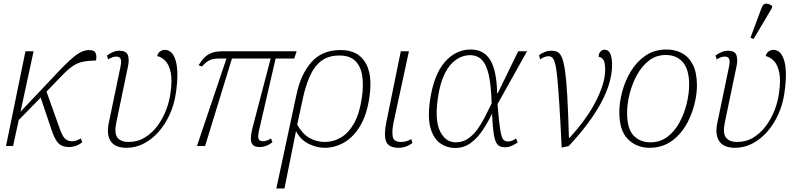

<svg xmlns="http://www.w3.org/2000/svg" viewBox="-20 -826 4514 1086"><path d="M14 0 124 -536H170L96 -194L322 -433Q381 -494 416 -518.5Q451 -543 484 -543Q514 -543 521 -525.5Q528 -508 523 -484Q480 -483 450 -477Q420 -471 393.5 -453.5Q367 -436 334 -402L243 -308L313 -112Q331 -58 347 -42.5Q363 -27 388 -27Q397 -27 410 -30.5Q423 -34 437 -43L445 -21Q424 -5 404.5 0.5Q385 6 372 6Q333 6 312 -14Q291 -34 272 -90L210 -274L86 -147L54 0Z M696 10Q630 10 605.5 -28.5Q581 -67 596 -134L662 -451Q668 -481 662 -493.5Q656 -506 637 -506Q618 -506 592 -490L585 -512Q601 -524 619 -531.5Q637 -539 655 -539Q695 -539 703.5 -513.5Q712 -488 704 -451L638 -134Q625 -72 644.5 -47.5Q664 -23 706 -23Q758 -23 799 -48Q840 -73 870.5 -114Q901 -155 919.5 -203.5Q938 -252 944 -298Q955 -372 945.5 -416.5Q936 -461 915 -482Q894 -503 869 -509Q874 -528 887 -536Q900 -544 912 -544Q956 -544 974 -482Q992 -420 975 -301Q966 -237 941 -181Q916 -125 878.5 -82Q841 -39 794.5 -14.5Q748 10 696 10Z M1094 0 1261 -495H1221Q1184 -495 1164.5 -485Q1145 -475 1122 -450L1103 -457Q1119 -482 1135.5 -499.5Q1152 -517 1176.5 -526.5Q1201 -536 1241 -536H1658L1644 -495H1539L1446 -92Q1437 -53 1442.5 -40Q1448 -27 1468 -27Q1480 -27 1492 -32Q1504 -37 1513 -43L1521 -21Q1500 -6 1482.5 0Q1465 6 1451 6Q1420 6 1409 -8Q1398 -22 1399 -46Q1400 -70 1407 -98L1511 -495H1292L1140 0Z M1656 -287Q1680 -404 1740.5 -473.5Q1801 -543 1906 -543Q2002 -543 2045 -475Q2088 -407 2070 -279Q2056 -180 2018.5 -116Q1981 -52 1928 -21Q1875 10 1816 10Q1772 10 1726.5 -12Q1681 -34 1655 -83H1654L1589 240H1543L1608 -63ZM1818 -23Q1865 -23 1908 -48Q1951 -73 1982.5 -128.5Q2014 -184 2027 -275Q2037 -345 2028.5 -398.5Q2020 -452 1989 -482Q1958 -512 1900 -512Q1836 -512 1796 -480.5Q1756 -449 1732 -394Q1708 -339 1693 -269L1661 -121Q1690 -69 1730 -46Q1770 -23 1818 -23Z M2236 10Q2177 10 2163.5 -27Q2150 -64 2166 -139L2247 -536H2293L2207 -138Q2196 -87 2201 -55Q2206 -23 2248 -23Q2263 -23 2276.5 -26.5Q2290 -30 2306 -39L2313 -17Q2276 10 2236 10Z M2553 11Q2509 11 2471.5 -14.5Q2434 -40 2416 -98.5Q2398 -157 2412 -257Q2433 -402 2495 -474Q2557 -546 2643 -546Q2716 -546 2752.5 -487.5Q2789 -429 2792 -298H2795L2911 -536H2961L2794 -237Q2800 -166 2805 -124Q2810 -82 2816 -60.5Q2822 -39 2831 -32.5Q2840 -26 2854 -26Q2877 -26 2899 -43L2908 -20Q2895 -11 2876 -2Q2857 7 2836 7Q2810 7 2795.5 -7Q2781 -21 2774 -61.5Q2767 -102 2763 -181H2762Q2740 -135 2711 -91Q2682 -47 2643.5 -18Q2605 11 2553 11ZM2557 -21Q2596 -21 2625.5 -40.5Q2655 -60 2678.5 -92Q2702 -124 2722 -163Q2742 -202 2761 -241Q2758 -343 2744.5 -402.5Q2731 -462 2705 -488Q2679 -514 2637 -514Q2616 -514 2590 -504.5Q2564 -495 2537 -469Q2510 -443 2488.5 -394Q2467 -345 2456 -266Q2439 -142 2470 -81.5Q2501 -21 2557 -21Z M3029 -514Q3043 -525 3061.5 -532Q3080 -539 3099 -539Q3119 -539 3133.5 -532Q3148 -525 3158.5 -500Q3169 -475 3176.5 -422Q3184 -369 3189 -277.5Q3194 -186 3198 -46H3201Q3301 -155 3352 -256.5Q3403 -358 3403 -431Q3403 -475 3391.5 -489.5Q3380 -504 3366 -504Q3366 -524 3376.5 -534.5Q3387 -545 3399 -545Q3442 -545 3442 -459Q3442 -359 3379 -243Q3316 -127 3197 0L3157 9Q3150 -137 3144 -232Q3138 -327 3132.5 -383Q3127 -439 3120 -465.5Q3113 -492 3104 -500Q3095 -508 3083 -508Q3070 -508 3058.5 -503Q3047 -498 3035 -490Z M3655 10Q3580 10 3531.5 -39Q3483 -88 3483 -191Q3483 -246 3499.5 -308Q3516 -370 3549 -424Q3582 -478 3632 -512Q3682 -546 3751 -546Q3798 -546 3837 -525.5Q3876 -505 3899 -460Q3922 -415 3922 -342Q3922 -300 3911.5 -252Q3901 -204 3880.5 -157.5Q3860 -111 3828 -73Q3796 -35 3753 -12.5Q3710 10 3655 10ZM3659 -21Q3714 -21 3755.5 -52.5Q3797 -84 3824 -134.5Q3851 -185 3864.5 -241.5Q3878 -298 3878 -347Q3878 -433 3842.5 -474Q3807 -515 3746 -515Q3692 -515 3651.5 -484Q3611 -453 3583.5 -403Q3556 -353 3541.5 -296Q3527 -239 3527 -188Q3527 -98 3563.5 -59.5Q3600 -21 3659 -21Z M4138 10Q4072 10 4047.5 -28.5Q4023 -67 4038 -134L4104 -451Q4110 -481 4104 -493.5Q4098 -506 4079 -506Q4060 -506 4034 -490L4027 -512Q4043 -524 4061 -531.5Q4079 -539 4097 -539Q4137 -539 4145.5 -513.5Q4154 -488 4146 -451L4080 -134Q4067 -72 4086.5 -47.5Q4106 -23 4148 -23Q4200 -23 4241 -48Q4282 -73 4312.5 -114Q4343 -155 4361.5 -203.5Q4380 -252 4386 -298Q4397 -372 4387.5 -416.5Q4378 -461 4357 -482Q4336 -503 4311 -509Q4316 -528 4329 -536Q4342 -544 4354 -544Q4398 -544 4416 -482Q4434 -420 4417 -301Q4408 -237 4383 -181Q4358 -125 4320.5 -82Q4283 -39 4236.5 -14.5Q4190 10 4138 10ZM4242 -605 4225 -613 4289 -785Q4298 -807 4315.5 -805.5Q4333 -804 4348 -792L4346 -780Z"/></svg>

Font: Noto Serif ExtraLight
Style: Italic
Weight: 200
Italic angle: -12°
Designer: Monotype Design Team
Foundry: Monotype Imaging Inc.
Version: Version 2.014; ttfautohint (v1.8.4.7-5d5b)